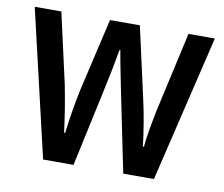

<svg xmlns="http://www.w3.org/2000/svg" viewBox="-65 -684 811 696"><g transform="rotate(10 340.5 -336.0)"><path d="M372 -349 430 -66H543L672 -606H575L510 -315C499 -262 489 -205 487 -175H483C477 -231 465 -297 456 -337L396 -606H286L224 -338C212 -283 202 -218 197 -175H193C187 -225 176 -293 165 -348L107 -606H9L135 -66H247L308 -349C317 -389 332 -464 339 -505H342C348 -466 364 -391 372 -349Z"/></g></svg>

Font: Noto Sans Malayalam UI Condensed Medium
Style: Regular
Weight: 500
Width: 3
Designer: Jelle Bosma - Monotype Design Team
Foundry: Monotype Imaging Inc.
Version: Version 2.104